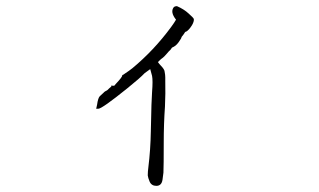

<svg xmlns="http://www.w3.org/2000/svg" viewBox="-20 -587 1040 625"><path d="M335 -299 342 -305 343 -309 346 -308H348H352Q354 -311 358 -315Q377 -335 378 -341V-343H380Q404 -359 411 -365Q481 -423 537 -499Q548 -514 553 -523Q533 -548 546 -564Q546 -564 547.5 -565Q549 -566 551.5 -566.5Q554 -567 556 -567Q579 -557 594 -543Q610 -529 611 -525Q612 -517 605 -505Q595 -489 586 -484H585Q582 -483 579 -477Q575 -471 572 -468L571 -466Q570 -462 567 -458Q557 -441 546 -435Q541 -433 539 -431Q537 -427 534 -424Q531 -422 521 -410Q514 -402 510 -399Q506 -397 494 -385Q499 -378 503 -374Q509 -368 512.5 -362.5Q516 -357 516 -353Q518 -343 518 -335V-324Q519 -283 517 -240Q513 -184 513 -123Q513 -47 512 -25Q510 -13 509 -2Q506 18 489 18Q473 18 467 4Q462 -8 461 -16Q461 -28 463 -43Q470 -100 471 -159.5Q472 -219 473 -245Q474 -271 475 -287Q478 -325 475 -340Q472 -352 469 -362Q460 -355 451 -349Q436 -333 395 -300Q312 -233 300 -233H297H293L294 -237Q295 -240 296 -246Q299 -268 305 -274L317 -285Q320 -289 330 -294Q333 -297 335 -299Z"/></svg>

Font: ToneOZ-Tsuipita-TC
Style: Tsuipita-TC
Weight: 400
Designer: :Jeffrey Xuan (Chih-Lin Hsuan)  :
Foundry: jeffreyx@gmail.com, cjkFonts.io
Version: Version 0.24071